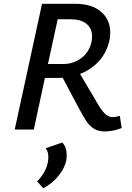

<svg xmlns="http://www.w3.org/2000/svg" viewBox="-20 -678 693 1005"><path d="M617 -8Q573 10 528 10Q494 10 471.5 -4.5Q449 -19 432.5 -43Q416 -67 392 -113L308 -271Q300 -270 285 -270H215L157 0H57L200 -658H375Q461 -658 509 -616.5Q557 -575 557 -508Q557 -480 550 -455Q535 -398 495.5 -355.5Q456 -313 399 -291L486 -144Q511 -100 529.5 -82.5Q548 -65 568 -65Q587 -65 607 -72ZM311 -343Q364 -343 404.5 -373Q445 -403 458 -454Q462 -470 462 -488Q462 -530 432.5 -553.5Q403 -577 352 -577H282L231 -343ZM329 133Q329 152 327 162Q318 204 284.5 244.5Q251 285 206 307L174 271Q201 245 217 212Q233 179 233 145Q233 114 219 98L306 68Q329 91 329 133Z"/></svg>

Font: Ysabeau Infant Semibold
Style: Italic
Weight: 600
Italic angle: -12°
Designer: Christian Thalmann (Catharsis Fonts)
Version: Version 0.003